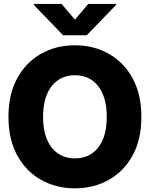

<svg xmlns="http://www.w3.org/2000/svg" viewBox="-20 -977 787 1008"><path d="M373.5 11.7Q274.4 11.7 195.6 -32.7Q116.7 -77.1 70.6 -161.1Q24.4 -245.1 24.4 -363.3Q24.4 -482.4 70.6 -566.4Q116.7 -650.4 195.6 -694.8Q274.4 -739.3 373.5 -739.3Q471.7 -739.3 550.8 -694.8Q629.9 -650.4 676 -566.4Q722.2 -482.4 722.2 -363.3Q722.2 -244.1 676 -160.4Q629.9 -76.7 550.8 -32.5Q471.7 11.7 373.5 11.7ZM373.5 -145.5Q450.7 -145.5 495.6 -202.6Q540.5 -259.8 540.5 -363.3Q540.5 -467.3 495.6 -524.7Q450.7 -582 373.5 -582Q296.4 -582 251.2 -524.7Q206.1 -467.3 206.1 -363.3Q206.1 -259.8 251.2 -202.6Q296.4 -145.5 373.5 -145.5ZM303.2 -956.5 373.5 -874 443.4 -956.5H589.4V-951.2L435.5 -792H311L157.7 -951.2V-956.5Z"/></svg>

Font: Inter Display Extra Bold
Style: Regular
Weight: 800
Designer: Rasmus Andersson
Foundry: rsms
Version: Version 4.000;git-4fc901f